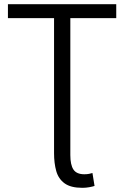

<svg xmlns="http://www.w3.org/2000/svg" viewBox="-20 -713 596 920"><path d="M375 187Q319 187 289.5 165.5Q260 144 249.5 106.5Q239 69 239 21V-626H18V-693H537V-626H317V30Q317 77 332 99.5Q347 122 384 122Q397 122 407 120Q417 118 423 116L433 178Q424 181 408 184Q392 187 375 187Z"/></svg>

Font: Ubuntu Sans
Style: Regular
Weight: 400
Designer: Dalton Maag Ltd
Foundry: Dalton Maag Ltd
Version: Version 1.006; ttfautohint (v1.8.4.7-5d5b)